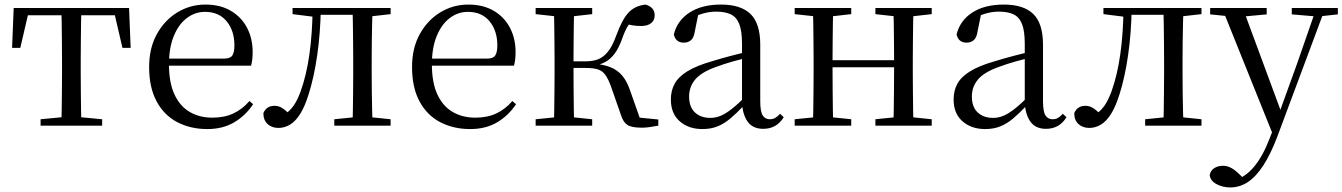

<svg xmlns="http://www.w3.org/2000/svg" viewBox="-20 -551 5887 842"><path d="M33 -341 40 -516H546L553 -341H517L477 -513L519 -484H67L109 -513L69 -341ZM158 0V-28L273 -39H313L428 -28V0ZM249 0Q250 -24 250.5 -65Q251 -106 251.5 -150Q252 -194 252 -229V-288Q252 -322 251.5 -366Q251 -410 250.5 -451Q250 -492 249 -516H337Q336 -492 335.5 -451Q335 -410 334.5 -366Q334 -322 334 -288V-229Q334 -194 334.5 -150Q335 -106 335.5 -65Q336 -24 337 0Z M889 15Q816 15 758 -15Q700 -45 667 -106Q634 -167 634 -257Q634 -341 668.5 -402.5Q703 -464 759 -497.5Q815 -531 881 -531Q946 -531 992.5 -503.5Q1039 -476 1063.5 -429Q1088 -382 1088 -323Q1088 -287 1081 -263H673V-294H963Q990 -294 999 -308Q1008 -322 1008 -352Q1008 -416 974 -457.5Q940 -499 879 -499Q835 -499 799 -471.5Q763 -444 742 -392.5Q721 -341 721 -269Q721 -188 745.5 -136Q770 -84 813 -59.5Q856 -35 911 -35Q964 -35 1003.5 -53.5Q1043 -72 1074 -108L1090 -94Q1057 -44 1007 -14.5Q957 15 889 15Z M1201 10Q1172 10 1153.5 -7Q1135 -24 1135 -55Q1142 -71 1154 -79Q1166 -87 1184 -87Q1202 -87 1218 -77Q1234 -67 1253 -46V-36H1224V-46Q1250 -63 1266.5 -86Q1283 -109 1298 -149Q1324 -221 1337 -313.5Q1350 -406 1351 -516H1387Q1385 -404 1371 -308Q1357 -212 1334 -139Q1317 -84 1296.5 -51.5Q1276 -19 1252 -4.5Q1228 10 1201 10ZM1263 -489V-516H1366V-477H1359ZM1368 -486V-516H1559V-486ZM1446 0V-28L1555 -39H1587L1693 -28V0ZM1526 0Q1527 -24 1527.5 -65Q1528 -106 1528.5 -150Q1529 -194 1529 -229V-288Q1529 -322 1528.5 -366Q1528 -410 1527.5 -451Q1527 -492 1526 -516H1614Q1613 -492 1612 -451Q1611 -410 1610.5 -366Q1610 -322 1610 -288V-229Q1610 -194 1610.5 -150Q1611 -106 1612 -65Q1613 -24 1614 0ZM1569 -477V-516H1693V-489L1587 -477Z M2042 15Q1969 15 1911 -15Q1853 -45 1820 -106Q1787 -167 1787 -257Q1787 -341 1821.5 -402.5Q1856 -464 1912 -497.5Q1968 -531 2034 -531Q2099 -531 2145.5 -503.5Q2192 -476 2216.5 -429Q2241 -382 2241 -323Q2241 -287 2234 -263H1826V-294H2116Q2143 -294 2152 -308Q2161 -322 2161 -352Q2161 -416 2127 -457.5Q2093 -499 2032 -499Q1988 -499 1952 -471.5Q1916 -444 1895 -392.5Q1874 -341 1874 -269Q1874 -188 1898.5 -136Q1923 -84 1966 -59.5Q2009 -35 2064 -35Q2117 -35 2156.5 -53.5Q2196 -72 2227 -108L2243 -94Q2210 -44 2160 -14.5Q2110 15 2042 15Z M2329 0V-28L2439 -39H2471L2577 -28V0ZM2329 -489V-516H2577V-489L2471 -477H2439ZM2409 0Q2410 -24 2410.5 -65Q2411 -106 2411.5 -150Q2412 -194 2412 -229V-288Q2412 -322 2411.5 -366Q2411 -410 2410.5 -451Q2410 -492 2409 -516H2498Q2497 -492 2496.5 -450.5Q2496 -409 2495.5 -362.5Q2495 -316 2495 -278V-258Q2495 -209 2495.5 -158.5Q2496 -108 2496.5 -66Q2497 -24 2498 0ZM2703 -47 2659 -173Q2647 -206 2634 -223.5Q2621 -241 2601 -247Q2581 -253 2549 -253H2453V-282H2548Q2578 -282 2601.5 -290.5Q2625 -299 2645 -323Q2665 -347 2682 -394Q2708 -465 2735.5 -495Q2763 -525 2810 -531Q2851 -520 2851 -484Q2851 -462 2835.5 -449.5Q2820 -437 2792 -437Q2769 -437 2753 -440Q2737 -443 2720 -448L2767 -479Q2748 -459 2735 -439.5Q2722 -420 2709 -383Q2694 -341 2676 -316.5Q2658 -292 2635 -279.5Q2612 -267 2583 -262L2584 -272Q2629 -268 2659 -255.5Q2689 -243 2709.5 -218.5Q2730 -194 2744 -152L2793 -13L2736 -40L2867 -27V0Q2851 3 2831.5 6Q2812 9 2796 9Q2750 9 2731.5 -3Q2713 -15 2703 -47Z M3060 15Q3000 15 2961 -19Q2922 -53 2922 -115Q2922 -154 2939 -184.5Q2956 -215 2995.5 -239Q3035 -263 3101 -282Q3143 -295 3189 -307Q3235 -319 3275 -328V-303Q3235 -293 3194 -281.5Q3153 -270 3119 -257Q3055 -234 3028.5 -202Q3002 -170 3002 -128Q3002 -82 3027.5 -58Q3053 -34 3095 -34Q3118 -34 3140 -43Q3162 -52 3190 -74Q3218 -96 3256 -134L3265 -87H3241Q3210 -54 3182.5 -31Q3155 -8 3126 3.5Q3097 15 3060 15ZM3327 14Q3282 14 3259.5 -16.5Q3237 -47 3234 -100V-103V-359Q3234 -415 3222 -445.5Q3210 -476 3185 -488Q3160 -500 3120 -500Q3091 -500 3062 -491.5Q3033 -483 3000 -465L3043 -492L3027 -413Q3023 -386 3010.5 -375Q2998 -364 2979 -364Q2943 -364 2935 -400Q2950 -461 3004 -496Q3058 -531 3142 -531Q3229 -531 3271.5 -489.5Q3314 -448 3314 -355V-108Q3314 -61 3325 -44.5Q3336 -28 3356 -28Q3369 -28 3379 -33.5Q3389 -39 3401 -52L3417 -37Q3401 -11 3378.5 1.5Q3356 14 3327 14Z M3545 0Q3546 -24 3546.5 -65Q3547 -106 3547.5 -150Q3548 -194 3548 -229V-288Q3548 -322 3547.5 -366Q3547 -410 3546.5 -451Q3546 -492 3545 -516H3634Q3633 -492 3632.5 -450.5Q3632 -409 3631.5 -363Q3631 -317 3631 -280V-260Q3631 -210 3631.5 -159Q3632 -108 3632.5 -66Q3633 -24 3634 0ZM3897 0Q3899 -24 3899.5 -66Q3900 -108 3900.5 -159Q3901 -210 3901 -260V-280Q3901 -317 3900.5 -363Q3900 -409 3899.5 -450.5Q3899 -492 3897 -516H3986Q3985 -492 3984.5 -451Q3984 -410 3983.5 -366Q3983 -322 3983 -288V-229Q3983 -194 3983.5 -150Q3984 -106 3984.5 -65Q3985 -24 3986 0ZM3465 0V-28L3575 -39H3607L3713 -28V0ZM3465 -489V-516H3713V-489L3607 -477H3575ZM3819 0V-28L3927 -39H3960L4066 -28V0ZM3819 -489V-516H4066V-489L3960 -477H3927ZM3589 -256V-287H3942V-256Z M4300 15Q4240 15 4201 -19Q4162 -53 4162 -115Q4162 -154 4179 -184.5Q4196 -215 4235.5 -239Q4275 -263 4341 -282Q4383 -295 4429 -307Q4475 -319 4515 -328V-303Q4475 -293 4434 -281.5Q4393 -270 4359 -257Q4295 -234 4268.5 -202Q4242 -170 4242 -128Q4242 -82 4267.5 -58Q4293 -34 4335 -34Q4358 -34 4380 -43Q4402 -52 4430 -74Q4458 -96 4496 -134L4505 -87H4481Q4450 -54 4422.5 -31Q4395 -8 4366 3.5Q4337 15 4300 15ZM4567 14Q4522 14 4499.5 -16.5Q4477 -47 4474 -100V-103V-359Q4474 -415 4462 -445.5Q4450 -476 4425 -488Q4400 -500 4360 -500Q4331 -500 4302 -491.5Q4273 -483 4240 -465L4283 -492L4267 -413Q4263 -386 4250.5 -375Q4238 -364 4219 -364Q4183 -364 4175 -400Q4190 -461 4244 -496Q4298 -531 4382 -531Q4469 -531 4511.5 -489.5Q4554 -448 4554 -355V-108Q4554 -61 4565 -44.5Q4576 -28 4596 -28Q4609 -28 4619 -33.5Q4629 -39 4641 -52L4657 -37Q4641 -11 4618.5 1.5Q4596 14 4567 14Z M4757 10Q4728 10 4709.5 -7Q4691 -24 4691 -55Q4698 -71 4710 -79Q4722 -87 4740 -87Q4758 -87 4774 -77Q4790 -67 4809 -46V-36H4780V-46Q4806 -63 4822.5 -86Q4839 -109 4854 -149Q4880 -221 4893 -313.5Q4906 -406 4907 -516H4943Q4941 -404 4927 -308Q4913 -212 4890 -139Q4873 -84 4852.5 -51.5Q4832 -19 4808 -4.5Q4784 10 4757 10ZM4819 -489V-516H4922V-477H4915ZM4924 -486V-516H5115V-486ZM5002 0V-28L5111 -39H5143L5249 -28V0ZM5082 0Q5083 -24 5083.5 -65Q5084 -106 5084.5 -150Q5085 -194 5085 -229V-288Q5085 -322 5084.5 -366Q5084 -410 5083.5 -451Q5083 -492 5082 -516H5170Q5169 -492 5168 -451Q5167 -410 5166.5 -366Q5166 -322 5166 -288V-229Q5166 -194 5166.5 -150Q5167 -106 5168 -65Q5169 -24 5170 0ZM5125 -477V-516H5249V-489L5143 -477Z M5375 271Q5342 271 5315 256.5Q5288 242 5285 217Q5289 196 5305.5 186Q5322 176 5343 176Q5363 176 5380.5 186Q5398 196 5415 213L5444 241L5412 257L5392 240Q5442 226 5480.5 179Q5519 132 5547 58L5576 -15L5580 -28L5669 -274L5753 -516H5792L5582 47Q5552 126 5519.5 175.5Q5487 225 5451.5 248Q5416 271 5375 271ZM5567 51 5339 -516H5430L5599 -59L5605 -46ZM5287 -488V-516H5535V-488L5428 -478H5386ZM5645 -488V-516H5847V-488L5765 -479H5750Z"/></svg>

Font: Noto Serif SC
Style: Regular
Weight: 400
Designer: Ryoko NISHIZUKA 西塚涼子 (kana & ideographs); Frank Grießhammer (Latin, Greek & Cyrillic); Wenlong ZHANG 张文龙 (bopomofo); San
Foundry: Adobe
Version: Version 2.002-H1;hotconv 1.1.0;makeotfexe 2.6.0